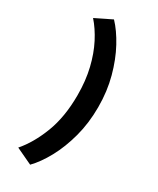

<svg xmlns="http://www.w3.org/2000/svg" viewBox="-232 -826 870 1060"><g transform="rotate(30 203.5 -296.0)"><path d="M327 -296Q327 -194 303 -105Q279 -16 241 53.5Q203 123 160 167L56 118Q115 50 155 -53.5Q195 -157 195 -296Q195 -388 176.5 -465Q158 -542 126.5 -603Q95 -664 56 -708L160 -759Q203 -714 241 -644Q279 -574 303 -485.5Q327 -397 327 -296Z"/></g></svg>

Font: Reem Kufi Fun SemiBold
Style: Regular
Weight: 600
Designer: Khaled Hosny
Version: Version 1.005